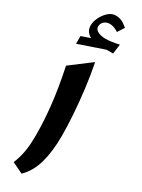

<svg xmlns="http://www.w3.org/2000/svg" viewBox="-282 -1107 841 1139"><g transform="rotate(30 138.5 -538.0)"><path d="M162.6 -783.7Q178.2 -707 189 -620.8Q199.7 -534.7 205.3 -452.6Q210.9 -370.6 210.9 -306.2Q210.9 -198.2 188.7 -119.9Q166.5 -41.5 115.7 7.8L41 -28.3Q58.6 -70.3 67.1 -117.4Q75.7 -164.6 75.7 -235.4Q75.7 -327.6 64.2 -433.8Q52.7 -540 23.9 -679.2ZM72.3 -976.1Q72.3 -955.6 94.2 -944.8Q116.2 -934.1 146 -934.1Q164.6 -934.1 189.2 -937.5Q213.9 -940.9 238.3 -946.8L229.5 -880.9L185.5 -881.3L10.3 -821.3V-874L70.8 -895Q30.8 -916.5 30.8 -959.5Q30.8 -984.9 44.7 -1013.9Q58.6 -1043 81.5 -1063.7Q104.5 -1084.5 131.3 -1084.5Q153.8 -1084.5 171.9 -1076.7Q189.9 -1068.8 214.4 -1048.3L185.5 -1002.9Q153.8 -1023.9 125.5 -1023.9Q103 -1023.9 87.6 -1010.3Q72.3 -996.6 72.3 -976.1Z"/></g></svg>

Font: Pinar DS1 Bold
Style: Regular
Weight: 700
Designer: Amin Abedi
Version: Version 3.000